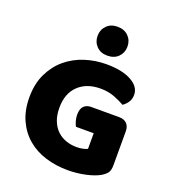

<svg xmlns="http://www.w3.org/2000/svg" viewBox="-153 -957 969 1087"><g transform="rotate(20 332.0 -414.0)"><path d="M614 -99Q614 -68 603 -53Q592 -38 568 -24Q554 -16 533 -8.5Q512 -1 487 4.5Q462 10 434.5 13Q407 16 380 16Q308 16 245 -3.5Q182 -23 135.5 -62.5Q89 -102 62 -161Q35 -220 35 -298Q35 -380 64.5 -441Q94 -502 142.5 -542.5Q191 -583 253.5 -603Q316 -623 382 -623Q477 -623 532.5 -592.5Q588 -562 588 -513Q588 -487 575 -468Q562 -449 545 -438Q520 -453 482.5 -467.5Q445 -482 398 -482Q314 -482 264.5 -434Q215 -386 215 -301Q215 -255 228.5 -221.5Q242 -188 265 -166.5Q288 -145 318 -134.5Q348 -124 382 -124Q404 -124 421 -128Q438 -132 447 -137V-231H340Q334 -242 328.5 -260Q323 -278 323 -298Q323 -334 339.5 -350Q356 -366 382 -366H551Q581 -366 597.5 -349.5Q614 -333 614 -303ZM279 -757Q279 -794 303.5 -819Q328 -844 368 -844Q410 -844 434.5 -819Q459 -794 459 -757Q459 -720 434.5 -695Q410 -670 368 -670Q328 -670 303.5 -695Q279 -720 279 -757Z"/></g></svg>

Font: Baloo Thambi
Style: Regular
Weight: 400
Designer: Aadarsh Rajan and Ek Type
Foundry: Ek Type
Version: Version 1.443;PS 1.000;hotconv 16.6.51;makeotf.lib2.5.65220;